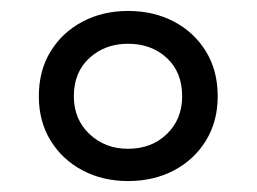

<svg xmlns="http://www.w3.org/2000/svg" viewBox="-20 -758 469 351"><path d="M214 -427Q168 -427 131 -446.5Q94 -466 72.5 -501Q51 -536 51 -582Q51 -629 72.5 -664Q94 -699 131 -718.5Q168 -738 214 -738Q261 -738 298 -718.5Q335 -699 356.5 -664Q378 -629 378 -582Q378 -536 356.5 -501Q335 -466 298 -446.5Q261 -427 214 -427ZM214 -486Q257 -486 285 -513Q313 -540 313 -582Q313 -626 285 -652Q257 -678 214 -678Q172 -678 143.5 -652Q115 -626 115 -582Q115 -540 143.5 -513Q172 -486 214 -486Z"/></svg>

Font: Mona Sans Expanded
Style: Regular
Weight: 400
Width: 7
Designer: Deni Anggara
Foundry: GitHub
Version: Version 2.000